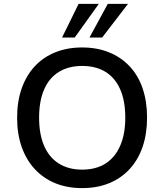

<svg xmlns="http://www.w3.org/2000/svg" viewBox="-20 -958 845 987"><path d="M402 9Q326 9 264.5 -16Q203 -41 159 -88.5Q115 -136 91.5 -202.5Q68 -269 68 -353Q68 -437 91.5 -503.5Q115 -570 158.5 -617Q202 -664 264 -689Q326 -714 402 -714Q479 -714 540.5 -689Q602 -664 646 -617.5Q690 -571 713 -504Q736 -437 736 -354Q736 -270 713 -203Q690 -136 646 -88.5Q602 -41 540.5 -16Q479 9 402 9ZM402 -86Q473 -86 522 -117Q571 -148 597.5 -208Q624 -268 624 -353Q624 -439 598 -498.5Q572 -558 522.5 -588.5Q473 -619 402 -619Q333 -619 283 -588.5Q233 -558 207 -498.5Q181 -439 181 -353Q181 -268 207 -208Q233 -148 283 -117Q333 -86 402 -86ZM299 -765 384 -938H488L364 -765ZM440 -765 534 -938H638L505 -765Z"/></svg>

Font: Nunito Sans 9pt SemiBold
Style: Regular
Weight: 600
Version: Version 3.101;gftools[0.9.27]